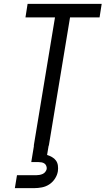

<svg xmlns="http://www.w3.org/2000/svg" viewBox="-20 -755 547 995"><path d="M155 0 265 -665H112L123 -735H507L496 -665H343L233 0ZM57 220 68 153H168Q176 153 184.5 151.5Q193 150 201 146.5Q209 143 214.5 136Q220 129 222 121Q223 113 220 105Q217 97 210.5 92.5Q204 88 196 86.5Q188 85 180 85H142L156 0H232L224 48Q237 52 249.5 59Q262 66 270 77Q278 88 280 102.5Q282 117 280 132Q277 152 265 170.5Q253 189 235.5 200.5Q218 212 197.5 216Q177 220 157 220Z"/></svg>

Font: Iosevka SS18
Style: Italic
Weight: 400
Italic angle: -9°
Monospace: yes
Designer: Belleve Invis
Foundry: Belleve Invis
Version: Version 25.1.1; ttfautohint (v1.8.4)